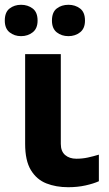

<svg xmlns="http://www.w3.org/2000/svg" viewBox="-27 -772 454 802"><path d="M227 -546V-171Q227 -140 245 -124.5Q263 -109 292 -109Q317 -109 340 -114Q363 -119 386 -126V-15Q364 -5 330.5 2.5Q297 10 258 10Q207 10 166.5 -6Q126 -22 102 -61.5Q78 -101 78 -171V-546ZM-7 -686Q-7 -721 13 -736.5Q33 -752 61 -752Q89 -752 109.5 -736.5Q130 -721 130 -686Q130 -653 109.5 -637Q89 -621 61 -621Q33 -621 13 -637Q-7 -653 -7 -686ZM190 -686Q190 -721 210 -736.5Q230 -752 259 -752Q287 -752 307.5 -736.5Q328 -721 328 -686Q328 -653 307.5 -637Q287 -621 259 -621Q230 -621 210 -637Q190 -653 190 -686Z"/></svg>

Font: Noto IKEA Arabic
Style: Bold
Weight: 700
Designer: Monotype Design Team
Foundry: Monotype Imaging Inc.
Version: Version 1.200